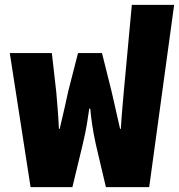

<svg xmlns="http://www.w3.org/2000/svg" viewBox="-20 -765 732 785"><path d="M105 0H276L318 -174C334 -240 339 -281 345 -321H349C353 -281 358 -237 372 -174L413 0H590L692 -745H519L486 -389C483 -349 478 -305 474 -238H471C456 -302 445 -355 436 -392L397 -548H299L259 -392C249 -344 239 -302 224 -238H221C218 -304 212 -362 210 -389L192 -548H20Z"/></svg>

Font: Noto Sans Thai SemCond Blk
Style: Regular
Weight: 900
Width: 4
Designer: Monotype Design Team
Foundry: Monotype Imaging Inc.
Version: Version 2.002